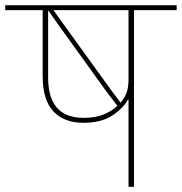

<svg xmlns="http://www.w3.org/2000/svg" viewBox="-40 -718 699 738"><path d="M454 -335H452Q432 -300 390 -273Q348 -246 280 -246Q207 -246 165.5 -289.5Q124 -333 124 -426V-679H-20V-698H639V-679H475V0H454ZM423 -323Q425 -325 425.5 -326Q426 -327 428 -329Q441 -345 447.5 -364.5Q454 -384 454 -414V-679H166V-678L207 -621L384 -376L422 -325ZM145 -420Q145 -265 281 -265Q327 -265 358.5 -278Q390 -291 411 -311L409 -314L370 -365L192 -612L146 -677H145Z"/></svg>

Font: IBM Plex Sans Devanagari Thin
Style: Regular
Weight: 100
Designer: Mike Abbink, Paul van der Laan, Pieter van Rosmalen, Erin McLaughlin
Foundry: Bold Monday
Version: Version 1.1